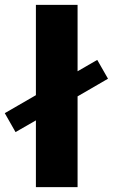

<svg xmlns="http://www.w3.org/2000/svg" viewBox="-112 -772 466 792"><path d="M-47.9 -227.1 -92.3 -305.2 36.1 -379.4V-752H208V-478L289.1 -524.9L333.5 -447.3L208 -374.5V0H36.1V-275.4Z"/></svg>

Font: Kumbh Sans ExtraBold
Style: Regular
Weight: 800
Version: Version 1.005